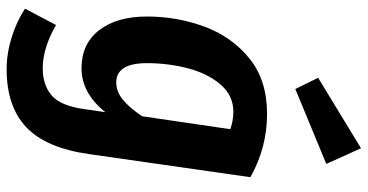

<svg xmlns="http://www.w3.org/2000/svg" viewBox="-278 -582 1081 564"><g transform="rotate(90 262.0 -300.5)"><path d="M501 -496 433 -21Q415 105 354 162.5Q293 220 184 220Q138 220 91 205.5Q44 191 6 166L54 75Q122 114 181 114Q229 114 260 88.5Q291 63 301 -8L310 -70Q254 0 181 0Q109 0 69 -52Q29 -104 29 -192Q29 -280 58.5 -360.5Q88 -441 152 -493Q216 -545 315 -545Q414 -545 501 -496ZM166 -192Q166 -102 223 -102Q250 -102 274 -122Q298 -142 322 -178L360 -437Q334 -446 309 -446Q261 -446 228.5 -408Q196 -370 181 -312Q166 -254 166 -192ZM462 -719 242 -628 209 -695 416 -821Z"/></g></svg>

Font: Fira Sans Condensed SemiBold
Style: Italic
Weight: 600
Width: 3
Italic angle: -8°
Designer: bBox Type GmbH & Carrois Corporate GbR & Edenspiekermann AG
Foundry: bBox Type GmbH & Carrois Corporate GbR & Edenspiekermann AG
Version: Version 4.301